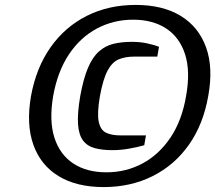

<svg xmlns="http://www.w3.org/2000/svg" viewBox="-20 -740 875 780"><path d="M401 20Q291 20 218 -24.5Q145 -69 115.5 -152Q86 -235 106 -350Q127 -465 185.5 -548Q244 -631 332.5 -675.5Q421 -720 531 -720Q641 -720 714 -675.5Q787 -631 817 -548Q847 -465 826 -350Q806 -235 747.5 -152Q689 -69 600 -24.5Q511 20 401 20ZM412 -40Q492 -40 559 -76Q626 -112 672.5 -181Q719 -250 736 -350Q754 -450 732 -519Q710 -588 655.5 -624Q601 -660 521 -660Q441 -660 373.5 -624Q306 -588 260 -519Q214 -450 196 -350Q179 -250 201 -181Q223 -112 277.5 -76Q332 -40 412 -40ZM437 -130Q396 -130 365.5 -138Q335 -146 317.5 -169Q300 -192 297 -235.5Q294 -279 306 -350Q319 -421 337.5 -464.5Q356 -508 382 -531Q408 -554 441 -562Q474 -570 515 -570Q549 -570 577 -564Q605 -558 626 -550L619 -510H524Q489 -510 462.5 -499Q436 -488 417.5 -454Q399 -420 386 -350Q374 -280 381 -246Q388 -212 410.5 -201Q433 -190 468 -190H573L566 -150Q542 -143 506.5 -136.5Q471 -130 437 -130Z"/></svg>

Font: Cuprum
Style: Italic
Weight: 400
Italic angle: -10°
Designer: Jovanny Lemonad
Foundry: Jovanny Lemonad
Version: Version 3.000